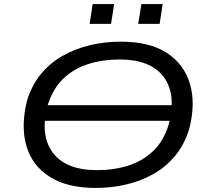

<svg xmlns="http://www.w3.org/2000/svg" viewBox="-20 -920 1036 949"><path d="M172 -323 183 -400H883L871 -323ZM453 9Q313 9 226 -46Q139 -101 110.5 -199Q82 -297 114 -424Q138 -501 184 -556Q230 -611 292 -645.5Q354 -680 426 -697Q498 -714 577 -714Q719 -714 804 -659Q889 -604 918.5 -506.5Q948 -409 915 -282Q891 -204 845 -149Q799 -94 737.5 -59.5Q676 -25 603.5 -8Q531 9 453 9ZM459 -79Q543 -79 614 -101.5Q685 -124 737 -173.5Q789 -223 814 -305Q853 -455 788.5 -540.5Q724 -626 571 -626Q488 -626 416.5 -603.5Q345 -581 293.5 -532Q242 -483 216 -401Q176 -252 241 -165.5Q306 -79 459 -79ZM663 -802 679 -900H784L769 -802ZM423 -802 438 -900H544L529 -802Z"/></svg>

Font: Nunito Sans 7pt Expanded
Style: Italic
Weight: 400
Width: 7
Italic angle: -9°
Designer: Vernon Adams
Foundry: Vernon Adams
Version: Version 3.101;gftools[0.9.27]